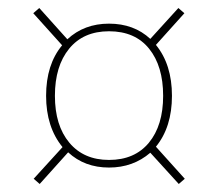

<svg xmlns="http://www.w3.org/2000/svg" viewBox="-20 -579 544 479"><path d="M426 -120 355 -198Q312 -161 252 -161Q191 -161 150 -199L79 -120L64 -133L136 -212Q95 -262 95 -340Q95 -418 135 -466L63 -546L78 -559L148 -481Q190 -520 252 -520Q314 -520 355 -482L425 -559L440 -546L369 -467Q409 -418 409 -340Q409 -262 369 -213L441 -133ZM252 -180Q316 -180 351.5 -223Q387 -266 387 -340Q387 -414 352 -457.5Q317 -501 252 -501Q188 -501 152.5 -457.5Q117 -414 117 -340Q117 -266 153 -223Q189 -180 252 -180Z"/></svg>

Font: Fira Sans Condensed Thin
Style: Regular
Weight: 250
Width: 3
Designer: Carrois Corporate & Edenspiekermann AG
Foundry: Carrois Corporate GbR & Edenspiekermann AG
Version: Version 4.203